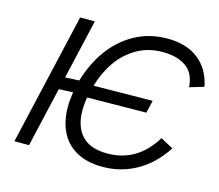

<svg xmlns="http://www.w3.org/2000/svg" viewBox="-101 -830 1106 970"><g transform="rotate(15 452.0 -345.5)"><path d="M263.2 -237.8Q263.2 -273.4 270 -315.4L195.8 -312L124 0H47.4L206.5 -689.9H283.2L211.4 -377.9L284.7 -381.3Q311.5 -473.1 363.5 -545.4Q415.5 -617.7 491.5 -659.4Q567.4 -701.2 662.1 -701.2Q760.7 -701.2 823.2 -652.8Q885.7 -604.5 903.8 -514.2L829.1 -491.7Q824.7 -564 778.1 -596.7Q731.4 -629.4 655.8 -629.4Q580.6 -629.4 521 -595.2Q461.4 -561 421.4 -503.4Q381.3 -445.8 361.3 -374.5L669.4 -377.9L653.8 -312L345.2 -308.6Q338.9 -273.4 338.9 -239.3Q338.9 -156.2 382.1 -108.9Q425.3 -61.5 515.6 -61.5Q672.9 -61.5 761.2 -207.5L827.6 -171.4Q769 -82 687.5 -36.1Q606 9.8 510.7 9.8Q427.2 9.8 371.8 -22Q316.4 -53.7 289.8 -109.4Q263.2 -165 263.2 -237.8Z"/></g></svg>

Font: Acari Sans
Style: Italic
Weight: 400
Italic angle: -13°
Designer: Alfredo Marco Pradil and Stefan Peev
Foundry: Hanken Design Co.
Version: Version 1.045;January 11, 2019;FontCreator 11.5.0.2425 64-bi